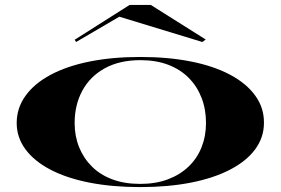

<svg xmlns="http://www.w3.org/2000/svg" viewBox="-20 -747 1143 782"><path d="M551 -515Q665 -515 758 -496.5Q851 -478 917.5 -442.5Q984 -407 1020 -357Q1056 -307 1055 -246Q1055 -187 1019 -138.5Q983 -90 916 -55.5Q849 -21 756.5 -3Q664 15 551 15Q438 15 345.5 -3Q253 -21 186.5 -55.5Q120 -90 84 -138.5Q48 -187 48 -246Q48 -307 84 -357Q120 -407 186.5 -442.5Q253 -478 345.5 -496.5Q438 -515 551 -515ZM552 -502Q467 -502 407 -469Q347 -436 315.5 -378Q284 -320 284 -246Q284 -193 302 -148Q320 -103 354 -69Q388 -35 437.5 -16.5Q487 2 551 2Q614 2 663.5 -16.5Q713 -35 748 -68.5Q783 -102 801 -147.5Q819 -193 819 -246Q819 -302 801 -348.5Q783 -395 749 -429.5Q715 -464 665.5 -483Q616 -502 552 -502ZM290 -576 284 -585 508 -727H594L818 -586L804 -576L466 -679Z"/></svg>

Font: Kalnia Expanded
Style: Regular
Weight: 400
Width: 7
Designer: Frida Medrano
Foundry: Frida Medrano
Version: Version 1.105